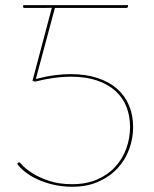

<svg xmlns="http://www.w3.org/2000/svg" viewBox="-20 -720 600 750"><path d="M480 -695Q480 -692.5 478 -690.8Q476 -689 473 -689H194.5L120 -411.5Q158 -421.5 191.8 -426Q225.5 -430.5 255.5 -430.5Q315.5 -430.5 361.2 -415.2Q407 -400 437.8 -372.8Q468.5 -345.5 484.2 -307.5Q500 -269.5 500 -224Q500 -179.5 484.8 -137.5Q469.5 -95.5 439.5 -63Q409.5 -30.5 365 -10.5Q320.5 9.5 262 9.5Q222.5 9.5 187.8 1.2Q153 -7 125.2 -20Q97.5 -33 77.5 -49Q57.5 -65 47 -80.5L51.5 -84.5Q53 -86 55 -86Q56.5 -86 59 -83.5Q59 -83.5 71.2 -70.8Q83.5 -58 108.5 -42.2Q133.5 -26.5 171.8 -13.5Q210 -0.5 262 -0.5Q317.5 -0.5 359.8 -19Q402 -37.5 430.5 -68.8Q459 -100 473.5 -140.2Q488 -180.5 488 -224Q488 -266.5 474 -302.5Q460 -338.5 431 -364.8Q402 -391 358.2 -405.8Q314.5 -420.5 255.5 -420.5Q225.5 -420.5 190.8 -415.8Q156 -411 116 -401L107 -405L182.5 -689.5Q168 -689 153.5 -689Q139 -689 125 -689H74.5Q70.5 -689 70.5 -693V-700H480Z"/></svg>

Font: Lato Hairline
Style: Regular
Weight: 100
Designer: Lukasz Dziedzic
Foundry: tyPoland Lukasz Dziedzic
Version: Version 2.007; 2014-02-27